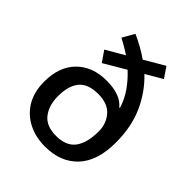

<svg xmlns="http://www.w3.org/2000/svg" viewBox="-213 -895 1035 1035"><g transform="rotate(45 304.5 -377.5)"><path d="M218 -765Q251 -750 283.5 -732Q316 -714 344 -694L458 -761L499 -701L405 -646Q474 -581 516 -489Q558 -397 558 -276Q558 -135 489.5 -62.5Q421 10 303 10Q230 10 173 -19.5Q116 -49 84 -103.5Q52 -158 52 -235Q52 -349 116 -413Q180 -477 287 -477Q339 -477 377 -463.5Q415 -450 437 -422L441 -424Q425 -476 394.5 -519Q364 -562 325 -598L201 -525L159 -586L264 -647Q224 -673 179 -697ZM305 -394Q228 -394 194 -352.5Q160 -311 160 -232Q160 -162 194.5 -117.5Q229 -73 305 -73Q381 -73 415.5 -119Q450 -165 450 -254Q450 -311 414.5 -352.5Q379 -394 305 -394Z"/></g></svg>

Font: Noto Sans Tamil Medium
Style: Regular
Weight: 500
Designer: Jelle Bosma - Monotype Design Team
Foundry: Monotype Imaging Inc.
Version: Version 2.004; ttfautohint (v1.8.4.7-5d5b)